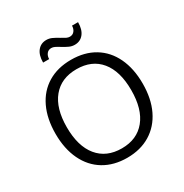

<svg xmlns="http://www.w3.org/2000/svg" viewBox="-205 -1069 1182 1236"><g transform="rotate(-30 386.0 -451.0)"><path d="M62 -356Q62 -468 101 -550Q140 -632 213 -676Q286 -720 386 -720Q486 -720 559 -676Q632 -632 671 -550Q710 -468 710 -357Q710 -245 670.5 -163Q631 -81 558 -36.5Q485 8 386 8Q287 8 214 -36Q141 -80 101.5 -162.5Q62 -245 62 -356ZM625 -357Q625 -498 562.5 -574Q500 -650 386 -650Q272 -650 209 -573.5Q146 -497 146 -357Q146 -216 209 -139Q272 -62 386 -62Q499 -62 562 -139Q625 -216 625 -357ZM312 -910Q333 -910 352 -901.5Q371 -893 397 -877Q418 -864 430.5 -858Q443 -852 455 -852Q477 -852 489.5 -868Q502 -884 502 -907H547Q547 -852 522.5 -821.5Q498 -791 457 -791Q436 -791 417 -799.5Q398 -808 372 -824Q351 -837 338.5 -843Q326 -849 314 -849Q292 -849 279.5 -833Q267 -817 267 -794H222Q222 -849 246.5 -879.5Q271 -910 312 -910Z"/></g></svg>

Font: Muli
Style: Regular
Weight: 400
Designer: Vernon Adams
Foundry: Vernon Adams
Version: Version 2.000